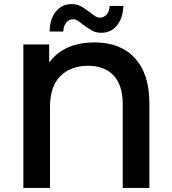

<svg xmlns="http://www.w3.org/2000/svg" viewBox="-20 -917 837 937"><path d="M709 -413V0H579V-408Q579 -501 534.5 -548.5Q490 -596 411 -596Q325 -596 274.5 -545.5Q224 -495 224 -395V0H94V-700H220V-612Q293 -710 442 -710Q568 -710 638.5 -633Q709 -556 709 -413ZM385 -797Q369 -810 358.5 -816.5Q348 -823 338 -823Q317 -823 303.5 -807Q290 -791 289 -763H222Q223 -824 252.5 -860.5Q282 -897 330 -897Q355 -897 373.5 -887Q392 -877 419 -857Q435 -844 445.5 -837.5Q456 -831 466 -831Q487 -831 500.5 -846Q514 -861 515 -888H582Q580 -829 551 -793Q522 -757 474 -757Q449 -757 430.5 -767Q412 -777 385 -797Z"/></svg>

Font: Montserrat Alternates SemiBold
Style: Regular
Weight: 600
Designer: Julieta Ulanovsky
Foundry: Julieta Ulanovsky
Version: Version 7.200